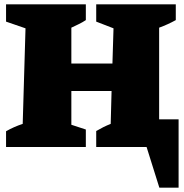

<svg xmlns="http://www.w3.org/2000/svg" viewBox="-20 -680 853 888"><path d="M8 0V-73Q45 -94 85 -107L98 -549L8 -580V-660H377V-587Q362 -577 344.5 -568.5Q327 -560 310 -552V-386H500L505 -549L425 -580V-660H793V-587Q757 -567 716 -552V-128H806V188H717L658 0H425V-74Q442 -84 458 -92Q474 -100 492 -107L496 -259H310V-103L377 -81V0Z"/></svg>

Font: Piazzolla SC Black
Style: Regular
Weight: 900
Designer: Juan Pablo del Peral
Foundry: Huerta Tipografica
Version: Version 1.330